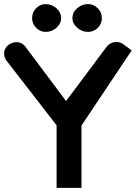

<svg xmlns="http://www.w3.org/2000/svg" viewBox="-40 -914 660 933"><path d="M183 -759Q155 -759 135.5 -779Q116 -799 116 -826Q116 -854 135.5 -874Q155 -894 183 -894Q211 -894 234 -874Q257 -854 257 -826Q257 -799 234 -779Q211 -759 183 -759ZM387 -759Q359 -759 335.5 -779Q312 -799 312 -826Q312 -854 335 -874Q358 -894 387 -894Q415 -894 435 -874Q455 -854 455 -826Q455 -798 435 -778.5Q415 -759 387 -759ZM281 -423 477 -685Q496 -710 526 -710Q543 -710 558 -700L600 -669L356 -304V-1H235V-305L-9 -620Q-20 -636 -20 -654Q-20 -677 -2 -693Q16 -709 39 -709Q68 -709 85 -685Z"/></svg>

Font: FifthLeg
Style: Bold
Weight: 700
Designer: Jakub Steiner
Version: Version 1.0